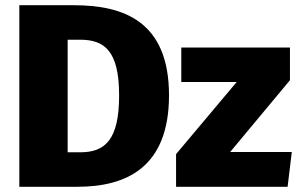

<svg xmlns="http://www.w3.org/2000/svg" viewBox="-20 -715 1145 735"><path d="M262 -695H54V0H276C461 0 627 -72 627 -350C627 -636 450 -695 262 -695ZM286 -563C378 -563 436 -523 436 -350C436 -179 382 -132 287 -132H239V-563ZM1090 -533H674V-401H886L654 -125V0H1081L1097 -133H861L1090 -408Z"/></svg>

Font: Fira Sans ExtraBold
Style: Regular
Weight: 800
Designer: bBox Type GmbH & Carrois Corporate GbR & Edenspiekermann AG
Foundry: bBox Type GmbH & Carrois Corporate GbR & Edenspiekermann AG
Version: Version 4.300;PS 004.300;hotconv 1.0.88;makeotf.lib2.5.64775